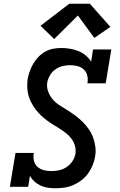

<svg xmlns="http://www.w3.org/2000/svg" viewBox="-20 -1000 640 1028"><path d="M277 8Q256 8 235.5 5Q215 2 197 -6.5Q179 -15 164.5 -28Q150 -41 140 -58L131 0H33L63 -181H161Q157 -160 161.5 -140Q166 -120 180.5 -107Q195 -94 214.5 -89Q234 -84 255 -84Q276 -84 297 -88.5Q318 -93 336.5 -105.5Q355 -118 367.5 -136.5Q380 -155 384 -177Q387 -199 381 -220Q375 -241 362.5 -257.5Q350 -274 333.5 -287Q317 -300 299.5 -311Q282 -322 264 -333Q246 -344 229.5 -356.5Q213 -369 198 -383.5Q183 -398 170.5 -414.5Q158 -431 148 -450Q138 -469 132.5 -489Q127 -509 126 -531.5Q125 -554 128 -577Q132 -598 139.5 -619Q147 -640 158.5 -659.5Q170 -679 186.5 -696Q203 -713 223 -724Q243 -735 265 -739Q287 -743 308 -743Q332 -743 355.5 -739Q379 -735 400 -726.5Q421 -718 438.5 -703.5Q456 -689 468 -670L478 -735H576L546 -554H448Q452 -575 447.5 -594.5Q443 -614 429 -627.5Q415 -641 395 -646Q375 -651 355 -651Q335 -651 314.5 -646Q294 -641 276.5 -628.5Q259 -616 248 -597.5Q237 -579 233 -559Q229 -532 238.5 -508Q248 -484 264.5 -465.5Q281 -447 302.5 -434Q324 -421 345 -407.5Q366 -394 386 -379Q406 -364 423.5 -346.5Q441 -329 455.5 -308Q470 -287 478.5 -263.5Q487 -240 490.5 -214Q494 -188 489 -161Q485 -137 475.5 -114Q466 -91 451 -70.5Q436 -50 415.5 -34.5Q395 -19 372 -9Q349 1 324.5 4.5Q300 8 277 8ZM270 -791 197 -862 351 -980H461L571 -856L485 -797L397 -917Z"/></svg>

Font: Iosevka Slab Semibold Extended
Style: Italic
Weight: 600
Width: 7
Italic angle: -9°
Monospace: yes
Designer: Belleve Invis
Foundry: Belleve Invis
Version: Version 11.1.0; ttfautohint (v1.8.3)